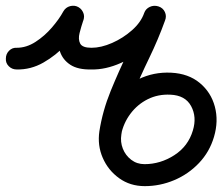

<svg xmlns="http://www.w3.org/2000/svg" viewBox="-57 -598 759 655"><path d="M0 -361Q-16 -361 -27 -372Q-38 -383 -37 -398Q-37 -414 -26 -425Q-15 -436 0 -435Q33 -435 64 -455Q95 -475 120 -504Q145 -533 159 -559Q159 -559 159 -559Q159 -559 159 -559Q167 -573 182 -577Q197 -581 210 -574Q224 -566 228 -551Q232 -536 225 -523Q203 -483 168.5 -446Q134 -409 91 -384.5Q48 -360 0 -361Q0 -361 0 -361Q0 -361 0 -361ZM205 -576Q219 -571 226 -557Q233 -543 227 -528Q220 -507 214.5 -485.5Q209 -464 216.5 -449.5Q224 -435 255 -435Q255 -435 255 -435Q255 -435 255 -435Q255 -435 255 -435Q255 -435 255 -435Q288 -435 325.5 -451.5Q363 -468 393.5 -495Q424 -522 435 -554Q435 -554 435 -554Q435 -554 435 -554Q440 -568 454 -574.5Q468 -581 483 -576Q498 -571 504.5 -557Q511 -543 505 -528Q489 -482 448 -444Q407 -406 355 -383Q303 -360 255 -361Q255 -361 255 -361Q255 -361 255 -361Q255 -361 255 -361Q255 -361 255 -361Q209 -360 183 -377Q157 -394 147.5 -422.5Q138 -451 141 -485Q144 -519 157 -554Q162 -568 176 -574.5Q190 -581 205 -576ZM436 -554Q441 -568 455 -574.5Q469 -581 484 -576Q499 -571 505.5 -557Q512 -543 506 -528Q483 -464 452 -400Q421 -336 394 -271Q367 -206 357 -139Q353 -114 362 -91Q371 -68 390.5 -53Q410 -38 436 -38Q490 -38 537.5 -68.5Q585 -99 601 -153Q615 -199 595 -236Q575 -273 524 -275Q482 -277 447 -259.5Q412 -242 388 -210Q364 -178 356 -138Q356 -138 356 -138Q356 -138 356 -138Q354 -122 341 -113.5Q328 -105 313 -107Q298 -110 289 -122.5Q280 -135 283 -151Q293 -210 328 -256Q363 -302 415 -327.5Q467 -353 527 -350Q586 -347 624.5 -315Q663 -283 676 -234Q689 -185 673 -131Q658 -80 622 -42Q586 -4 537.5 16.5Q489 37 437 37Q387 37 349.5 10Q312 -17 293.5 -59.5Q275 -102 282 -150Q293 -220 320.5 -287.5Q348 -355 380 -421Q412 -487 436 -554Q436 -554 436 -554Q436 -554 436 -554Z"/></svg>

Font: FRB American Cursive Guidelines Arrows Extrabold
Style: Bold Italic
Weight: 800
Italic angle: -25°
Version: Version 2.0;Modular Font Editor K font №1